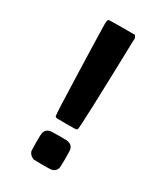

<svg xmlns="http://www.w3.org/2000/svg" viewBox="-176 -767 719 839"><g transform="rotate(30 183.5 -347.0)"><path d="M249 -694Q254 -687 256 -681Q244 -220 239 -213Q236 -208 229 -207.5Q222 -207 183 -207Q144 -207 137 -207.5Q130 -208 127 -213Q124 -218 117.5 -431Q111 -644 111 -669Q111 -689 116 -692Q119 -694 184 -694ZM136 -144Q140 -146 183 -146Q226 -146 230 -144Q249 -139 254 -121Q256 -115 256 -73Q256 -31 254 -25Q248 -6 230 -2Q225 0 181 0L138 -1Q117 -9 111 -28L110 -71Q110 -114 112 -120Q117 -139 136 -144Z"/></g></svg>

Font: MathJax_SansSerif
Style: Bold
Weight: 700
Version: Version 1.1